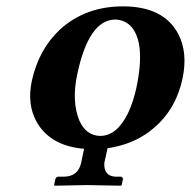

<svg xmlns="http://www.w3.org/2000/svg" viewBox="-20 -464 606 610"><path d="M345.2 -401.9Q262.2 -400.4 225.6 -229Q207 -142.1 231.9 -81.5Q253.4 -33.2 297.9 -32.2Q351.1 -32.2 386.2 -103.5Q402.8 -137.7 413.1 -184.1Q444.8 -334 392.1 -384.3Q372.6 -401.4 345.2 -401.9ZM81.1 -207Q103 -307.1 170.4 -370.1Q251.5 -443.8 370.6 -443.8Q500 -443.8 546.4 -356Q577.1 -296.9 560.1 -215.8Q537.6 -109.4 458 -48.8Q456.5 -47.9 456.1 -46.9Q398.4 -3.9 321.8 6.8L311.5 53.2Q309.1 94.7 345.2 97.2H364.3Q370.6 99.1 370.6 105L366.7 124L364.3 126Q363.3 126 257.8 124L153.3 126L151.9 124L155.8 105Q158.7 97.7 165.5 97.2H185.5Q228.5 95.7 237.8 53.2L247.1 8.8Q139.2 -0.5 96.2 -77.1Q65.4 -132.8 81.1 -207Z"/></svg>

Font: Linux Libertine Slanted O
Style: Bold Slanted
Weight: 700
Designer: Philipp H. Poll
Foundry: Philipp H. Poll
Version: Version 5.0.0